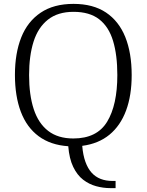

<svg xmlns="http://www.w3.org/2000/svg" viewBox="-20 -745 757 990"><path d="M549 225Q512 225 475.5 215Q439 205 408.5 181.5Q378 158 357.5 115.5Q337 73 332 9Q241 3 179.5 -42.5Q118 -88 87.5 -168.5Q57 -249 57 -359Q57 -470 89.5 -552Q122 -634 189.5 -679.5Q257 -725 359 -725Q460 -725 526.5 -680.5Q593 -636 626 -554Q659 -472 659 -358Q659 -253 630 -175Q601 -97 544.5 -50.5Q488 -4 404 7Q408 55 420.5 89.5Q433 124 452.5 145.5Q472 167 499 177.5Q526 188 560 188H576V225ZM358 -31Q480 -31 532.5 -117.5Q585 -204 585 -358Q585 -461 563 -534Q541 -607 491.5 -645.5Q442 -684 359 -684Q278 -684 227 -643.5Q176 -603 153 -530Q130 -457 130 -358Q130 -255 154 -182Q178 -109 228.5 -70Q279 -31 358 -31Z"/></svg>

Font: Noto Serif Thai Light
Style: Regular
Weight: 300
Version: Version 2.001